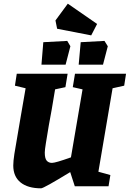

<svg xmlns="http://www.w3.org/2000/svg" viewBox="-20 -1011 704 1042"><path d="M591 -532 514 -79 579 -61 569 0H386L361 -77Q217 11 203 11Q131 11 91.5 -21Q52 -53 52 -113Q52 -136 58 -175.5Q64 -215 91 -370L119 -532L61 -546L71 -611H347L335 -538L279 -526Q259 -403 245 -331Q235 -271 229 -234Q223 -197 223 -183Q223 -151 233.5 -139Q244 -127 262 -127Q281 -127 365 -157L428 -526L375 -538L387 -611H664L654 -546ZM215 -782 345 -789 362 -760 336 -660H205ZM418 -782 547 -789 565 -760 539 -660H407ZM290 -855 281 -900 348 -991 507 -881 475 -819Z"/></svg>

Font: Grenze ExtraBold
Style: Italic
Weight: 800
Italic angle: -10°
Designer: Renata Polastri
Foundry: Omnibus-Type
Version: Version 1.002; ttfautohint (v1.8)